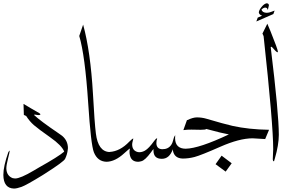

<svg xmlns="http://www.w3.org/2000/svg" viewBox="-116 -978 1725 1134"><path d="M285.2 -103.5 284.2 -94.2Q281.7 -67.4 268.6 -40Q261.2 -23.4 149.9 47.4Q142.1 52.2 133.8 57.6Q39.1 115.7 11.2 125.7Q-16.6 135.7 -33.7 135.7Q-95.2 133.8 -96.2 55.2Q-96.2 3.9 -66.9 -79.1Q-58.6 -93.8 -59.1 -85Q-59.1 -79.1 -68.4 -42.5Q-78.6 -2.9 -78.6 17.1Q-77.1 60.5 -41 74.2Q-30.8 76.2 -26.9 76.2Q4.4 76.2 83.5 29.3Q106.9 15.6 113.3 11.7Q229.5 -53.2 263.2 -82.5Q250 -118.2 180.2 -167.2Q110.4 -216.3 84.5 -238.8Q58.6 -261.2 38.6 -293L24.9 -299.3L22.9 -364.3Q36.6 -356 69.1 -336.9Q101.6 -317.9 117.2 -309.1Q129.4 -299.8 114.3 -298.3Q111.3 -298.3 108.4 -298.3L89.4 -301.3Q86.4 -300.8 84.5 -299.3Q123 -263.2 226.1 -193.4Q244.1 -180.7 251 -175.8Q284.7 -147.5 285.2 -103.5Z M433.1 -422.9Q442.4 -252 450.2 -190.4Q463.4 -82 531.7 -80.1Q539.1 -78.6 540 -68.8Q540 -46.9 529.1 -34.9Q518.1 -22.9 513.2 -22.5Q460.4 -23.9 438.5 -78.6Q420.9 -122.6 404.8 -369.6Q386.2 -651.4 352.1 -765.6Q357.9 -783.2 365.5 -804.9Q373 -826.7 375 -832.5Q418.5 -674.8 433.1 -422.9Z M812.5 -159.7Q807.6 -148.9 807.6 -132.3Q808.6 -97.7 842.3 -96.7Q877.4 -96.2 895.5 -122.6Q902.8 -133.8 905.3 -145Q910.2 -168.5 918.9 -179.7Q918 -171.9 918 -161.1Q919.4 -100.1 980.5 -99.6Q987.3 -97.2 987.8 -79.1Q988.3 -62.5 972.2 -46.9Q967.3 -42 962.4 -41.5Q913.6 -43.5 905.3 -88.4Q905.3 -89.8 905 -93Q904.8 -96.2 904.8 -96.7Q884.8 -39.6 839.4 -40Q790.5 -40 790.5 -89.4V-97.7Q786.6 -94.2 775.9 -78.6Q740.7 -31.2 719.2 -25.9Q708.5 -22.9 700.2 -22.5Q661.1 -22.5 651.9 -58.6Q648.9 -69.3 648.9 -80.3Q648.9 -91.3 651.4 -100.6Q647.5 -100.1 617.7 -72.8Q564 -23.4 513.2 -22.5Q505.4 -25.4 504.9 -43Q504.4 -58.6 515.4 -69.3Q526.4 -80.1 531.2 -80.6Q592.8 -84 647.9 -141.6Q665.5 -159.2 670.4 -159.7L671.4 -158.7Q670.9 -156.7 668 -145Q664.6 -132.8 664.6 -125.5Q664.6 -87.4 699.2 -79.6Q703.6 -78.6 708 -79.1Q723.6 -79.1 740.2 -88.4Q763.2 -101.6 794.9 -146Q806.2 -161.1 810.1 -160.6Q813 -160.2 812.5 -159.7Z M1069.8 -211.4 1015.1 -212.4Q990.7 -212.9 967.3 -209.5L968.3 -210.4H967.3L988.3 -269H991.2Q1022.5 -284.2 1046.4 -284.7Q1075.7 -284.7 1102.5 -276.9Q1210 -245.1 1257.8 -234.4Q1352.5 -213.4 1473.1 -211.4L1450.2 -156.7Q1442.4 -156.7 1376 -161.1Q1298.3 -161.1 1184.8 -111.1Q1071.3 -61 1033.2 -50.8Q998 -41.5 962.4 -41.5Q955.1 -41.5 955.1 -62Q955.1 -81.1 970.2 -94.7Q975.1 -99.1 980.5 -99.6Q1060.1 -101.1 1235.8 -184.1Q1198.2 -190.4 1102.5 -216.3Q1098.6 -211.4 1069.8 -211.4ZM1157.2 -8.3 1192.9 -58.6 1252.4 -13.7 1216.8 35.6Z M1505.9 -915.5 1498.5 -895 1397.9 -851.1 1406.2 -874Q1414.1 -877.9 1432.1 -885.3Q1414.1 -891.6 1412.6 -904.8Q1413.6 -918 1428.7 -936.8Q1443.8 -955.6 1458.5 -958.5H1460.9Q1472.2 -956.5 1472.2 -946.3L1465.8 -919.4L1461.4 -929.2Q1456.1 -933.6 1450.2 -933.1Q1440.4 -933.1 1428.2 -921.4Q1433.6 -902.8 1460 -902.3Q1473.1 -902.8 1486.6 -908.2Q1500 -913.6 1505.9 -915.5ZM1495.1 -37.1 1497.6 -97.2Q1497.6 -244.1 1440.9 -764.6L1434.1 -779.8L1462.9 -837.9Q1468.8 -824.7 1481.9 -793Q1524.4 -687.5 1525.4 -672.9Q1524.4 -669.4 1523.4 -668.9Q1515.1 -670.4 1489.7 -700.7L1484.9 -701.7L1482.9 -699.2Q1530.8 -307.6 1530.8 -181.2Q1530.3 -120.6 1507.8 -43.5Q1502.4 -25.9 1502.4 -25.4H1500.5Q1495.1 -27.8 1495.1 -37.1Z"/></svg>

Font: AMoshref-Thulth
Style: Regular
Weight: 400
Designer: Ali Moshref
Foundry: Ali Moshref
Version: Version 0.1